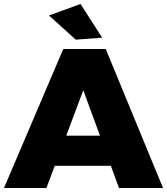

<svg xmlns="http://www.w3.org/2000/svg" viewBox="-47 -948 842 968"><path d="M553 0H775L486 -701H272L-27 0H187L229 -112H512ZM287 -264 373 -493 457 -264ZM359 -928 200 -870 335 -748 468 -758Z"/></svg>

Font: Argentum Sans ExtraBold
Style: Regular
Weight: 800
Designer: Julieta Ulanovsky
Foundry: Julieta Ulanovsky
Version: Version 5.001;February 15, 2019;FontCreator 11.5.0.2425 64-b